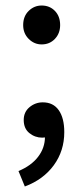

<svg xmlns="http://www.w3.org/2000/svg" viewBox="-20 -500 302 696"><path d="M131 -339Q104 -339 84 -359Q64 -379 64 -409Q64 -441 84 -460.5Q104 -480 131 -480Q160 -480 179 -460.5Q198 -441 198 -409Q198 -379 179 -359Q160 -339 131 -339ZM70 176 47 120Q93 101 118 68.5Q143 36 143 -4L136 -84L178 -18Q169 -9 157.5 -5Q146 -1 133 -1Q107 -1 86.5 -17.5Q66 -34 66 -65Q66 -94 87 -111.5Q108 -129 135 -129Q173 -129 193 -100.5Q213 -72 213 -21Q213 47 175 99Q137 151 70 176Z"/></svg>

Font: UmiuVSE Medium
Style: Regular
Weight: 500
Designer: Paul D. Hunt
Foundry: Adobe
Version: Version 3.046;September 5, 2023;FontCreator 14.0.0.2901 64-b